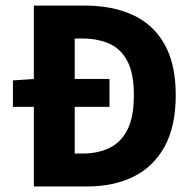

<svg xmlns="http://www.w3.org/2000/svg" viewBox="-20 -672 700 692"><path d="M26.6 -286.8V-382.2L104 -387.4H374.6V-286.8ZM102 0V-651.8H286.5Q385.9 -651.8 459.4 -617.7Q533 -583.7 573.2 -512.2Q613.4 -440.8 613.4 -328.9Q613.4 -217 573.4 -144Q533.4 -71.1 461.7 -35.5Q390 0 294.7 0ZM249.3 -118.6H277.4Q332.7 -118.6 374.5 -138.8Q416.2 -159 439.4 -204.8Q462.5 -250.7 462.5 -328.9Q462.5 -406.6 439.4 -451.2Q416.2 -495.8 374.5 -514.4Q332.7 -533.1 277.4 -533.1H249.3Z"/></svg>

Font: Source Sans Variable
Style: Regular
Weight: 200
Designer: Paul D. Hunt
Foundry: Adobe Systems Incorporated
Version: Version 3.006;hotconv 1.0.111;makeotfexe 2.5.65597